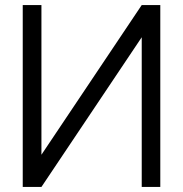

<svg xmlns="http://www.w3.org/2000/svg" viewBox="-20 -740 724 760"><path d="M614.5 0V-720H541L144 -127.5V-720H70V0H144L541 -592.5V0Z"/></svg>

Font: Vela Sans
Style: Regular
Weight: 400
Designer: Principal design: Mikhail Sharanda - project Manrope.
Design modification: Ravid Balaliev
Foundry: Mikhail Sharanda
Version: Version 1.001;August 23, 2023;FontCreator 14.0.0.2901 64-bit